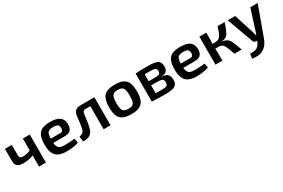

<svg xmlns="http://www.w3.org/2000/svg" viewBox="96 -1606 4298 2914"><g transform="rotate(-30 2245.5 -148.5)"><path d="M168 -491V-309Q168 -279 181.5 -266.5Q195 -254 225 -254Q261 -254 295.5 -261Q330 -268 373 -287L385 -203Q336 -182 282 -171.5Q228 -161 185 -161Q115 -161 81.5 -188Q48 -215 48 -271V-491ZM483 -491V0H362V-491Z M841 -503Q960 -503 1012 -461.5Q1064 -420 1065 -339Q1065 -272 1033.5 -237.5Q1002 -203 927 -203H646V-278H894Q926 -278 936.5 -296Q947 -314 946 -340Q946 -381 923.5 -397Q901 -413 845 -413Q799 -413 773 -400Q747 -387 736.5 -353Q726 -319 726 -255Q726 -187 739 -150Q752 -113 781.5 -99.5Q811 -86 862 -86Q899 -86 948 -89Q997 -92 1041 -97L1053 -20Q1027 -9 991 -2Q955 5 917.5 8.5Q880 12 847 12Q758 12 703.5 -14.5Q649 -41 624.5 -98Q600 -155 600 -245Q600 -342 625 -398.5Q650 -455 702.5 -479Q755 -503 841 -503Z M1602 -491V-404H1411Q1384 -404 1371.5 -391.5Q1359 -379 1355 -350Q1350 -308 1344 -264.5Q1338 -221 1331 -181.5Q1324 -142 1314 -111Q1303 -67 1277 -40Q1251 -13 1214.5 -2.5Q1178 8 1133 5L1120 -85Q1145 -91 1162 -98Q1179 -105 1189 -116Q1199 -127 1206 -145Q1213 -165 1218.5 -192Q1224 -219 1228.5 -249.5Q1233 -280 1236 -311.5Q1239 -343 1242 -372Q1249 -430 1279.5 -460.5Q1310 -491 1372 -491ZM1615 -491V0H1494V-491Z M1977 -503Q2066 -503 2119.5 -478Q2173 -453 2196.5 -396Q2220 -339 2220 -245Q2220 -151 2196.5 -94.5Q2173 -38 2119.5 -12.5Q2066 13 1977 13Q1888 13 1834 -12.5Q1780 -38 1756 -94.5Q1732 -151 1732 -245Q1732 -339 1756 -396Q1780 -453 1834 -478Q1888 -503 1977 -503ZM1977 -411Q1932 -411 1906.5 -396.5Q1881 -382 1870 -346Q1859 -310 1859 -245Q1859 -180 1870 -144Q1881 -108 1906.5 -94Q1932 -80 1977 -80Q2021 -80 2046.5 -94Q2072 -108 2082.5 -144Q2093 -180 2093 -245Q2093 -310 2082.5 -346Q2072 -382 2046.5 -396.5Q2021 -411 1977 -411Z M2558 -496Q2637 -496 2683 -485Q2729 -474 2749.5 -445.5Q2770 -417 2770 -365Q2770 -313 2745.5 -286Q2721 -259 2664 -254V-251Q2733 -246 2760.5 -213Q2788 -180 2788 -121Q2788 -71 2767.5 -43Q2747 -15 2702.5 -3.5Q2658 8 2586 8Q2530 8 2488 7.5Q2446 7 2410.5 5.5Q2375 4 2337 2L2350 -80Q2371 -79 2429.5 -78.5Q2488 -78 2567 -78Q2604 -78 2626.5 -83.5Q2649 -89 2658.5 -104Q2668 -119 2668 -146Q2668 -187 2645 -201.5Q2622 -216 2563 -216H2349V-289H2563Q2598 -289 2618.5 -294Q2639 -299 2648 -313Q2657 -327 2657 -352Q2657 -375 2647 -388Q2637 -401 2614.5 -406Q2592 -411 2553 -411Q2506 -412 2469 -412Q2432 -412 2403 -412Q2374 -412 2350 -409L2337 -490Q2371 -493 2402.5 -494Q2434 -495 2471.5 -495.5Q2509 -496 2558 -496ZM2451 -490V2H2337V-490Z M3120 -503Q3239 -503 3291 -461.5Q3343 -420 3344 -339Q3344 -272 3312.5 -237.5Q3281 -203 3206 -203H2925V-278H3173Q3205 -278 3215.5 -296Q3226 -314 3225 -340Q3225 -381 3202.5 -397Q3180 -413 3124 -413Q3078 -413 3052 -400Q3026 -387 3015.5 -353Q3005 -319 3005 -255Q3005 -187 3018 -150Q3031 -113 3060.5 -99.5Q3090 -86 3141 -86Q3178 -86 3227 -89Q3276 -92 3320 -97L3332 -20Q3306 -9 3270 -2Q3234 5 3196.5 8.5Q3159 12 3126 12Q3037 12 2982.5 -14.5Q2928 -41 2903.5 -98Q2879 -155 2879 -245Q2879 -342 2904 -398.5Q2929 -455 2981.5 -479Q3034 -503 3120 -503Z M3898 -491Q3881 -441 3867 -403Q3853 -365 3840 -339.5Q3827 -314 3810.5 -297Q3794 -280 3771.5 -270.5Q3749 -261 3717 -257V-253Q3750 -250 3774 -241Q3798 -232 3815.5 -214.5Q3833 -197 3847.5 -169.5Q3862 -142 3877.5 -100Q3893 -58 3913 0H3786Q3769 -52 3755 -89Q3741 -126 3729 -150Q3717 -174 3702.5 -187.5Q3688 -201 3668.5 -206.5Q3649 -212 3623 -212L3622 -297Q3654 -297 3676 -307.5Q3698 -318 3713.5 -341Q3729 -364 3743 -400.5Q3757 -437 3774 -491ZM3576 -491V-356Q3576 -332 3572 -306Q3568 -280 3559 -257Q3567 -235 3571.5 -211Q3576 -187 3576 -167V0H3455V-491ZM3658 -297V-212H3544V-297Z M4477 -491 4293 15Q4281 51 4263.5 81.5Q4246 112 4223 136.5Q4200 161 4170 177Q4130 201 4082 204.5Q4034 208 3982 200L3992 119Q4030 120 4062 116Q4094 112 4118 97Q4138 84 4154.5 60Q4171 36 4182 8L4208 -53Q4217 -75 4225 -103.5Q4233 -132 4240 -153L4348 -491ZM4082 -491 4190 -153Q4195 -136 4199 -118.5Q4203 -101 4207 -84H4232L4192 0H4161Q4147 0 4136 -8Q4125 -16 4120 -30L3952 -491Z"/></g></svg>

Font: Exo 2 SemiBold
Style: Regular
Weight: 600
Designer: Natanael Gama
Foundry: Natanael Gama
Version: Version 2.010